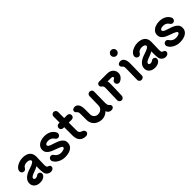

<svg xmlns="http://www.w3.org/2000/svg" viewBox="293 -2159 3567 3567"><g transform="rotate(-45 2077.0 -375.5)"><path d="M567 -31Q567 -6 545.5 11.5Q524 29 494 29Q449 29 416.5 2Q384 -25 378 -69Q371 -111 371 -176Q371 -215 372 -236Q336 -214 275 -192Q216 -172 191.5 -155Q167 -138 167 -116Q167 -103 178.5 -95Q190 -87 207 -87Q219 -87 233.5 -91.5Q248 -96 258 -105Q272 -119 296 -119Q321 -119 336 -103Q351 -87 351 -63Q351 -53 345.5 -39.5Q340 -26 333 -18Q291 30 207 30Q138 30 95 -6.5Q52 -43 52 -102Q52 -231 256 -293Q319 -313 350 -331.5Q381 -350 382 -370Q381 -391 359 -403.5Q337 -416 300 -416Q223 -416 195 -363Q187 -348 172.5 -338.5Q158 -329 142 -329Q117 -329 99 -346.5Q81 -364 81 -389Q81 -426 112 -458.5Q143 -491 194 -511Q245 -531 300 -531Q395 -531 446 -488Q497 -445 497 -365V-354Q491 -172 491 -148Q491 -132 495 -110Q496 -102 502.5 -94.5Q509 -87 514 -85Q542 -76 554.5 -64Q567 -52 567 -31Z M646 -94Q638 -110 638 -125Q638 -150 655.5 -167.5Q673 -185 698 -185Q713 -185 726 -177.5Q739 -170 749 -155Q771 -120 804 -103.5Q837 -87 869 -87Q912 -87 943 -99.5Q974 -112 974 -134Q974 -149 946 -164.5Q918 -180 849 -204Q789 -225 750.5 -244.5Q712 -264 686.5 -295.5Q661 -327 661 -375Q661 -421 688.5 -455.5Q716 -490 763.5 -509Q811 -528 868 -528Q943 -528 998.5 -498.5Q1054 -469 1082 -412Q1088 -401 1088 -383Q1088 -359 1071 -341Q1054 -323 1029 -323Q1013 -323 998.5 -332.5Q984 -342 974 -358Q957 -386 928 -401.5Q899 -417 860 -417Q824 -417 802.5 -405.5Q781 -394 781 -375Q781 -355 803.5 -341Q826 -327 895 -306Q960 -286 1002 -265Q1044 -244 1069 -212.5Q1094 -181 1094 -134Q1094 -60 1033.5 -18Q973 24 869 24Q799 24 736 -8.5Q673 -41 646 -94Z M1369 -384V-169Q1369 -113 1430 -96Q1452 -90 1467 -72Q1482 -54 1482 -33Q1482 -10 1463.5 6Q1445 22 1420 22Q1337 22 1293 -26Q1249 -74 1249 -167V-384H1224Q1199 -384 1181.5 -401.5Q1164 -419 1164 -444Q1164 -469 1181.5 -486.5Q1199 -504 1224 -504H1249V-664Q1249 -689 1266.5 -706.5Q1284 -724 1309 -724Q1334 -724 1351.5 -706.5Q1369 -689 1369 -664V-504H1447Q1472 -504 1489.5 -486.5Q1507 -469 1507 -444Q1507 -419 1489.5 -401.5Q1472 -384 1447 -384Z M2159 -35Q2159 -13 2140 1Q2121 15 2094 15Q2027 15 2001 -52Q1971 -21 1933.5 -4Q1896 13 1854 13Q1790 13 1741 -13Q1692 -39 1665 -84Q1638 -129 1638 -186V-339Q1638 -392 1619 -408Q1602 -422 1593.5 -435Q1585 -448 1585 -467Q1585 -489 1605 -502Q1625 -515 1652 -515Q1702 -515 1730.5 -471Q1759 -427 1758 -338V-212Q1758 -167 1788.5 -137Q1819 -107 1861 -107Q1916 -107 1950.5 -138.5Q1985 -170 1985 -226Q1989 -442 1990 -464Q1991 -489 2009.5 -503.5Q2028 -518 2050 -518Q2073 -518 2091.5 -503Q2110 -488 2110 -463L2106 -161Q2106 -141 2110.5 -121Q2115 -101 2126 -91Q2142 -77 2150.5 -65Q2159 -53 2159 -35Z M2676 -386Q2676 -339 2649 -303.5Q2622 -268 2577 -248Q2561 -244 2554 -244Q2529 -244 2511 -261.5Q2493 -279 2493 -304Q2493 -323 2503.5 -338.5Q2514 -354 2531 -360Q2540 -364 2548 -372Q2556 -380 2556 -386Q2556 -397 2545.5 -406Q2535 -415 2523 -415H2420Q2428 -385 2428 -354Q2427 -295 2424 -195Q2421 -95 2419 -41Q2417 -16 2400 1.5Q2383 19 2359 19Q2334 19 2316.5 1Q2299 -17 2299 -41L2302 -159Q2308 -317 2308 -358Q2308 -406 2280 -422Q2265 -430 2258.5 -443.5Q2252 -457 2252 -472Q2252 -497 2268 -510.5Q2284 -524 2310 -524H2523Q2565 -524 2600.5 -506Q2636 -488 2656 -456.5Q2676 -425 2676 -386Z M2803 -708Q2803 -738 2824.5 -759.5Q2846 -781 2877 -781Q2907 -781 2928 -760Q2949 -739 2949 -708Q2949 -678 2927.5 -656.5Q2906 -635 2877 -635Q2846 -635 2824.5 -656.5Q2803 -678 2803 -708ZM2829 -44 2834 -339Q2836 -392 2817 -408Q2800 -421 2791.5 -434Q2783 -447 2782 -466Q2782 -488 2802.5 -501.5Q2823 -515 2851 -515Q2901 -515 2928.5 -472Q2956 -429 2954 -341Q2949 -134 2949 -44Q2949 -17 2929 -2.5Q2909 12 2886 12Q2865 12 2847 -3.5Q2829 -19 2829 -44Z M3585 -31Q3585 -6 3563.5 11.5Q3542 29 3512 29Q3467 29 3434.5 2Q3402 -25 3396 -69Q3389 -111 3389 -176Q3389 -215 3390 -236Q3354 -214 3293 -192Q3234 -172 3209.5 -155Q3185 -138 3185 -116Q3185 -103 3196.5 -95Q3208 -87 3225 -87Q3237 -87 3251.5 -91.5Q3266 -96 3276 -105Q3290 -119 3314 -119Q3339 -119 3354 -103Q3369 -87 3369 -63Q3369 -53 3363.5 -39.5Q3358 -26 3351 -18Q3309 30 3225 30Q3156 30 3113 -6.5Q3070 -43 3070 -102Q3070 -231 3274 -293Q3337 -313 3368 -331.5Q3399 -350 3400 -370Q3399 -391 3377 -403.5Q3355 -416 3318 -416Q3241 -416 3213 -363Q3205 -348 3190.5 -338.5Q3176 -329 3160 -329Q3135 -329 3117 -346.5Q3099 -364 3099 -389Q3099 -426 3130 -458.5Q3161 -491 3212 -511Q3263 -531 3318 -531Q3413 -531 3464 -488Q3515 -445 3515 -365V-354Q3509 -172 3509 -148Q3509 -132 3513 -110Q3514 -102 3520.5 -94.5Q3527 -87 3532 -85Q3560 -76 3572.5 -64Q3585 -52 3585 -31Z M3664 -94Q3656 -110 3656 -125Q3656 -150 3673.5 -167.5Q3691 -185 3716 -185Q3731 -185 3744 -177.5Q3757 -170 3767 -155Q3789 -120 3822 -103.5Q3855 -87 3887 -87Q3930 -87 3961 -99.5Q3992 -112 3992 -134Q3992 -149 3964 -164.5Q3936 -180 3867 -204Q3807 -225 3768.5 -244.5Q3730 -264 3704.5 -295.5Q3679 -327 3679 -375Q3679 -421 3706.5 -455.5Q3734 -490 3781.5 -509Q3829 -528 3886 -528Q3961 -528 4016.5 -498.5Q4072 -469 4100 -412Q4106 -401 4106 -383Q4106 -359 4089 -341Q4072 -323 4047 -323Q4031 -323 4016.5 -332.5Q4002 -342 3992 -358Q3975 -386 3946 -401.5Q3917 -417 3878 -417Q3842 -417 3820.5 -405.5Q3799 -394 3799 -375Q3799 -355 3821.5 -341Q3844 -327 3913 -306Q3978 -286 4020 -265Q4062 -244 4087 -212.5Q4112 -181 4112 -134Q4112 -60 4051.5 -18Q3991 24 3887 24Q3817 24 3754 -8.5Q3691 -41 3664 -94Z"/></g></svg>

Font: Tsukimi Rounded
Style: Bold
Weight: 700
Designer: Takashi Funayama
Foundry: Takashi Funayama
Version: Version 1.032; ttfautohint (v1.8.3)